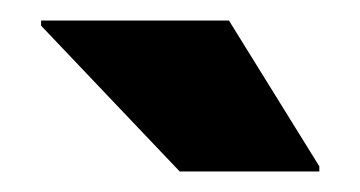

<svg xmlns="http://www.w3.org/2000/svg" viewBox="-20 -763 351 187"><path d="M20 -738V-743H203L291 -601V-596H155Z"/></svg>

Font: Saira Stencil One
Style: Regular
Weight: 400
Designer: Hector Gatti with collaboration of the Omnibus-Type team
Foundry: Omnibus-Type
Version: Version 1.004